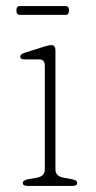

<svg xmlns="http://www.w3.org/2000/svg" viewBox="-20 -612 315 632"><path d="M162.5 -446.5V-54Q162.5 -32 189.5 -27L217 -22Q234 -19 234 -10Q234 0 219 0H70Q55 0 55 -10Q55 -18.5 72 -22L101 -27Q127.5 -32 127.5 -53.5V-396Q127.5 -416.5 109 -416.5H61Q46.5 -416.5 46.5 -425.5Q46.5 -433.5 60.5 -438L123.5 -458Q131 -460 137.2 -461.8Q143.5 -463.5 149 -463.5Q162.5 -463.5 162.5 -446.5ZM34 -577.5Q34 -592 45.3 -592H195.9Q207.2 -592 207.2 -577.5Q207.2 -563 195.9 -563H45.3Q34 -563 34 -577.5Z"/></svg>

Font: Fraunces 9pt Soft Thin
Style: Regular
Weight: 100
Version: Version 1.000;[b76b70a41]